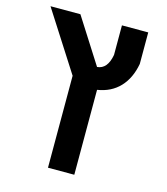

<svg xmlns="http://www.w3.org/2000/svg" viewBox="-118 -691 851 981"><g transform="rotate(15 308.0 -200.0)"><path d="M543.9 -433.1Q529.8 -355.5 484.9 -307.9Q439.9 -260.3 367.2 -249V200.2H228V-286.1L26.9 -600.1H185.1L336.9 -361.8Q391.1 -366.2 404.8 -443.8V-600.1H543.9Z"/></g></svg>

Font: Miedinger*
Style: Bold
Weight: 700
Version: Version 001.000